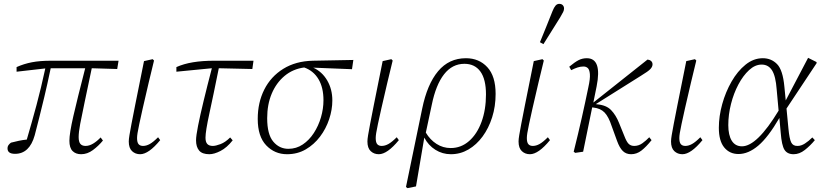

<svg xmlns="http://www.w3.org/2000/svg" viewBox="-20 -787 4256 996"><path d="M66 -415V-439Q104 -456 145.5 -464Q187 -472 245 -472H595L588 -429L456 -433Q434 -327 419 -257Q404 -187 396 -144Q388 -101 388 -76Q388 -51 397 -40.5Q406 -30 424 -30Q443 -30 463 -42Q483 -54 502 -74L514 -58Q491 -30 462 -8.5Q433 13 401 13Q373 13 356.5 -3.5Q340 -20 340 -57Q340 -95 360.5 -184.5Q381 -274 422 -433H243Q225 -347 210 -284.5Q195 -222 183 -174.5Q171 -127 160 -85Q133 11 58 11Q19 11 19 -17Q19 -28 25 -35.5Q31 -43 37 -47Q56 -52 77 -56.5Q98 -61 119 -63Q146 -155 169.5 -242.5Q193 -330 215 -432Z M707 13Q682 13 665 -3Q648 -19 648 -53Q648 -65 651.5 -86Q655 -107 662 -144Q669 -181 681 -241L727 -470L772 -480L779 -473L751 -357Q732 -277 720.5 -225.5Q709 -174 702.5 -143.5Q696 -113 693.5 -97Q691 -81 691 -71Q691 -48 699 -39Q707 -30 722 -30Q739 -30 757 -40Q775 -50 800 -75L811 -60Q751 13 707 13Z M895 -415V-439Q933 -456 981.5 -464Q1030 -472 1091 -472H1295L1289 -429L1115 -433Q1087 -294 1066.5 -200Q1046 -106 1046 -73Q1046 -50 1055.5 -40Q1065 -30 1084 -30Q1099 -30 1124 -39.5Q1149 -49 1174 -74L1187 -59Q1157 -21 1124 -4Q1091 13 1066 13Q1029 13 1013 -6Q997 -25 997 -59Q997 -82 1007.5 -135Q1018 -188 1036.5 -264.5Q1055 -341 1079 -433Z M1469 13Q1405 13 1361 -33Q1317 -79 1317 -170Q1317 -255 1351 -322.5Q1385 -390 1449.5 -430Q1514 -470 1603 -472L1813 -476L1806 -428L1605 -436Q1651 -415 1677.5 -369.5Q1704 -324 1704 -266Q1704 -218 1687.5 -168.5Q1671 -119 1640 -78Q1609 -37 1566 -12Q1523 13 1469 13ZM1366 -174Q1366 -90 1397.5 -52.5Q1429 -15 1476 -15Q1517 -15 1550.5 -37.5Q1584 -60 1608 -97Q1632 -134 1645 -178.5Q1658 -223 1658 -267Q1658 -333 1632 -376.5Q1606 -420 1558 -437Q1499 -429 1456 -393Q1413 -357 1389.5 -301Q1366 -245 1366 -174Z M1945 13Q1920 13 1903 -3Q1886 -19 1886 -53Q1886 -65 1889.5 -86Q1893 -107 1900 -144Q1907 -181 1919 -241L1965 -470L2010 -480L2017 -473L1989 -357Q1970 -277 1958.5 -225.5Q1947 -174 1940.5 -143.5Q1934 -113 1931.5 -97Q1929 -81 1929 -71Q1929 -48 1937 -39Q1945 -30 1960 -30Q1977 -30 1995 -40Q2013 -50 2038 -75L2049 -60Q1989 13 1945 13Z M2220 -244 2189 -99Q2211 -62 2244.5 -40.5Q2278 -19 2318 -19Q2372 -19 2413.5 -55.5Q2455 -92 2478 -155Q2501 -218 2501 -297Q2501 -376 2472 -416Q2443 -456 2389 -456Q2326 -456 2283.5 -401.5Q2241 -347 2220 -244ZM2094 189 2086 183 2170 -223Q2196 -350 2252.5 -417.5Q2309 -485 2397 -485Q2465 -485 2508 -438.5Q2551 -392 2551 -300Q2551 -235 2533 -178.5Q2515 -122 2483.5 -79Q2452 -36 2410 -11.5Q2368 13 2319 13Q2275 13 2238.5 -10Q2202 -33 2181 -73L2138 180Z M2729 13Q2704 13 2687 -3Q2670 -19 2670 -53Q2670 -65 2673.5 -86Q2677 -107 2684 -144Q2691 -181 2703 -241L2749 -470L2794 -480L2801 -473L2773 -357Q2754 -277 2742.5 -225.5Q2731 -174 2724.5 -143.5Q2718 -113 2715.5 -97Q2713 -81 2713 -71Q2713 -48 2721 -39Q2729 -30 2744 -30Q2761 -30 2779 -40Q2797 -50 2822 -75L2833 -60Q2773 13 2729 13ZM2781 -568Q2798 -609 2814 -649Q2830 -689 2846 -729Q2854 -749 2862 -758Q2870 -767 2881 -767Q2893 -767 2899.5 -760Q2906 -753 2906 -743Q2906 -734 2901.5 -725Q2897 -716 2886 -697Q2864 -662 2842.5 -627.5Q2821 -593 2799 -558Z M2956 0Q2980 -96 2998 -176Q3016 -256 3032 -334Q3042 -379 3040 -402.5Q3038 -426 3029 -434Q3020 -442 3007 -442Q2991 -442 2976 -437Q2961 -432 2943 -423L2933 -441Q2962 -465 2981.5 -475Q3001 -485 3024 -485Q3104 -485 3075 -339L3058 -255L3339 -478Q3350 -477 3357.5 -470.5Q3365 -464 3365 -453Q3365 -441 3354 -429Q3343 -417 3305 -394L3071 -247L3076 -246Q3125 -242 3150 -216Q3175 -190 3191 -150L3219 -81Q3230 -52 3241 -41Q3252 -30 3270 -30Q3293 -30 3312.5 -44Q3332 -58 3348 -75L3360 -60Q3332 -25 3307.5 -6Q3283 13 3254 13Q3228 13 3211 -3.5Q3194 -20 3181 -56L3153 -133Q3137 -182 3116 -203.5Q3095 -225 3059 -229L3052 -230L3005 0L2964 6Z M3520 13Q3495 13 3478 -3Q3461 -19 3461 -53Q3461 -65 3464.5 -86Q3468 -107 3475 -144Q3482 -181 3494 -241L3540 -470L3585 -480L3592 -473L3564 -357Q3545 -277 3533.5 -225.5Q3522 -174 3515.5 -143.5Q3509 -113 3506.5 -97Q3504 -81 3504 -71Q3504 -48 3512 -39Q3520 -30 3535 -30Q3552 -30 3570 -40Q3588 -50 3613 -75L3624 -60Q3564 13 3520 13Z M3758 -138Q3758 -86 3776 -57Q3794 -28 3829 -28Q3907 -28 4019 -213L4009 -323Q4004 -392 3985 -422Q3966 -452 3931 -452Q3897 -452 3866 -423.5Q3835 -395 3810.5 -349Q3786 -303 3772 -247.5Q3758 -192 3758 -138ZM3811 12Q3765 12 3737 -22Q3709 -56 3709 -124Q3709 -184 3726.5 -247Q3744 -310 3775 -364Q3806 -418 3847.5 -451.5Q3889 -485 3937 -485Q3981 -485 4011 -454.5Q4041 -424 4049 -337L4056 -266L4172 -487L4216 -465V-459L4060 -224L4070 -120Q4075 -67 4084.5 -48Q4094 -29 4118 -30Q4136 -30 4155.5 -42.5Q4175 -55 4194 -74L4207 -60Q4183 -31 4155 -9Q4127 13 4097 13Q4064 13 4049.5 -10Q4035 -33 4030 -98L4023 -175Q3965 -75 3913.5 -31.5Q3862 12 3811 12Z"/></svg>

Font: Source Serif Pro Light
Style: Italic
Weight: 300
Italic angle: -12°
Designer: Frank Grießhammer
Foundry: Adobe Systems Incorporated
Version: Version 3.001;hotconv 1.0.111;makeotfexe 2.5.65597